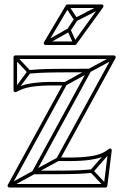

<svg xmlns="http://www.w3.org/2000/svg" viewBox="-20 -838 556 866"><path d="M110 -522 112 -506Q132 -508 161 -509.5Q190 -511 242.5 -511.5Q295 -512 383 -512Q388 -512 383 -520Q378 -528 376 -524L125 -64Q123 -60 125.5 -56Q128 -52 132 -52Q215 -52 265.5 -52.5Q316 -53 345.5 -54.5Q375 -56 395 -58L393 -74Q373 -72 344 -70.5Q315 -69 265 -68.5Q215 -68 132 -68Q128 -68 132.5 -60Q137 -52 139 -56L390 -516Q392 -520 390 -524Q388 -528 383 -528Q295 -528 242 -527.5Q189 -527 159.5 -525.5Q130 -524 110 -522ZM43 -435 55 -425 117 -509Q119 -511 119 -514.5Q119 -518 117 -519L55 -585L43 -575L105 -509Q107 -507 107 -514Q107 -521 105 -519ZM482 -155 470 -165 388 -71Q386 -69 386 -66Q386 -63 388 -61L450 5L462 -5L400 -71Q398 -73 398 -66Q398 -59 400 -61ZM18 -7 26 7 136 -53Q136 -53 136 -53Q136 -53 136 -53L246 -113L238 -127L128 -67Q128 -67 128 -67Q128 -67 128 -67ZM270 -467 278 -453 387 -513Q387 -513 387 -513Q387 -513 387 -513L498 -573L490 -587L379 -527Q379 -527 379 -527Q379 -527 379 -527ZM494 -588H49Q46 -588 43.5 -585.5Q41 -583 41 -580V-430Q41 -426 45 -423.5Q49 -421 53 -423Q67 -431 88 -438.5Q109 -446 151.5 -450Q194 -454 274 -452L267 -464L15 -4Q13 0 15.5 4Q18 8 22 8H456Q459 8 461 6Q463 4 464 1L484 -159Q485 -164 480.5 -167Q476 -170 471 -166Q455 -153 432 -144Q409 -135 365 -130.5Q321 -126 242 -128L249 -116L501 -576Q503 -580 501 -584Q499 -588 494 -588ZM494 -572 487 -584 235 -124Q233 -120 235.5 -116Q238 -112 242 -112Q324 -110 369.5 -115Q415 -120 439.5 -130Q464 -140 481 -154L468 -161L448 -1L456 -8H22L29 4L281 -456Q283 -460 281 -464Q279 -468 274 -468Q192 -470 148 -465.5Q104 -461 82 -453Q60 -445 45 -437L57 -430V-580L49 -572ZM329 -746 315 -754 284 -707 298 -699ZM290 -814 276 -806 315 -746Q317 -743 320 -742.5Q323 -742 326 -743L443 -803L435 -817L318 -757Q316 -756 323.5 -754Q331 -752 329 -754ZM311 -640 325 -646 298 -706Q297 -710 293.5 -711Q290 -712 287 -710L181 -650L189 -636L295 -696Q298 -698 290.5 -700.5Q283 -703 284 -700ZM192 -639 291 -806 284 -802H439L433 -815L312 -648L318 -651H185ZM178 -647Q176 -643 178.5 -639Q181 -635 185 -635H318Q320 -635 321.5 -636Q323 -637 324 -638L445 -805Q448 -810 446 -814Q444 -818 439 -818H284Q280 -818 277 -814Z"/></svg>

Font: Tilt Prism
Style: Regular
Weight: 400
Version: Version 1.000